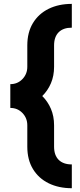

<svg xmlns="http://www.w3.org/2000/svg" viewBox="-20 -827 418 1009"><path d="M264.2 -56.2Q264.2 -11.2 288.3 12.9Q312.5 37.1 357.4 37.1V162.1Q288.6 162.1 235.8 136.2Q183.1 110.4 153.3 61.5Q123.5 12.7 123.5 -56.2V-168.5Q123.5 -206.5 97.9 -233.2Q72.3 -259.8 34.2 -259.8V-384.8Q72.3 -384.8 97.9 -411.4Q123.5 -438 123.5 -476.1V-588.4Q123.5 -657.2 153.3 -706.1Q183.1 -754.9 235.8 -780.8Q288.6 -806.6 357.4 -806.6V-681.6Q312.5 -681.6 288.3 -657.5Q264.2 -633.3 264.2 -588.4V-476.1Q264.2 -428.2 247.6 -389.4Q231 -350.6 202.1 -322.3Q231 -293.9 247.6 -255.1Q264.2 -216.3 264.2 -168.5Z"/></svg>

Font: Giphurs
Style: Bold
Weight: 700
Version: Version 0.920; ttfautohint (v1.8.4.7-5d5b)